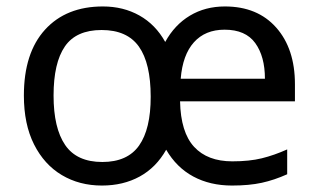

<svg xmlns="http://www.w3.org/2000/svg" viewBox="-20 -565 986 595"><path d="M677 -545Q778 -545 836 -479.5Q894 -414 894 -304V-251H538Q540 -155 581.5 -110Q623 -65 700 -65Q753 -65 791.5 -74.5Q830 -84 870 -102V-25Q830 -7 791 1.5Q752 10 699 10Q631 10 579 -18Q527 -46 495 -101Q464 -46 413 -18Q362 10 296 10Q226 10 171.5 -22.5Q117 -55 85.5 -117.5Q54 -180 54 -269Q54 -401 119.5 -473Q185 -545 299 -545Q362 -545 412 -517Q462 -489 492 -435Q521 -488 568.5 -516.5Q616 -545 677 -545ZM676 -473Q616 -473 581 -434Q546 -395 540 -321H801Q801 -390 771 -431.5Q741 -473 676 -473ZM295 -472Q216 -472 181 -421Q146 -370 146 -269Q146 -168 182 -115.5Q218 -63 297 -63Q375 -63 411 -114Q447 -165 447 -265Q447 -369 410.5 -420.5Q374 -472 295 -472Z"/></svg>

Font: Noto Sans Inscriptional Pahlavi
Style: Regular
Weight: 400
Designer: Monotype Design Team
Foundry: Monotype Imaging Inc.
Version: Version 2.003; ttfautohint (v1.8.4.7-5d5b)